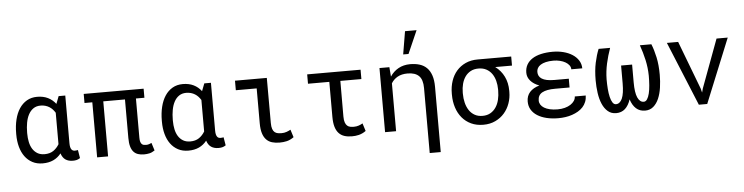

<svg xmlns="http://www.w3.org/2000/svg" viewBox="-54 -1093 6110 1576"><g transform="rotate(-5 3000.5 -305.0)"><path d="M491.7 -528.3V-135.3Q491.7 -116.7 494.6 -104.2Q497.6 -91.8 502.7 -84.5Q507.8 -77.1 514.9 -74Q522 -70.8 530.8 -70.8Q538.1 -70.8 544.7 -71.8Q551.3 -72.8 556.2 -73.7L567.4 -6.3Q552.2 3.9 537.8 7.1Q523.4 10.3 507.8 10.3Q471.2 10.3 447 -6.1Q422.9 -22.5 411.1 -58.6Q384.8 -24.9 347.2 -7.3Q309.6 10.3 259.3 10.3Q211.4 10.3 174.8 -9Q138.2 -28.3 113.3 -62.3Q88.4 -96.2 75.7 -142.8Q63 -189.5 63 -244.1V-254.4Q63 -315.4 75.7 -367.4Q88.4 -419.4 113.3 -457.3Q138.2 -495.1 175 -516.6Q211.9 -538.1 260.3 -538.1Q311 -538.1 348.9 -519.5Q386.7 -501 413.1 -466.3L437 -528.3ZM153.3 -244.1Q153.3 -207.5 160.2 -174.8Q167 -142.1 182.4 -117.4Q197.8 -92.8 222.2 -78.1Q246.6 -63.5 281.2 -63.5Q324.7 -63.5 353.8 -83.5Q382.8 -103.5 401.4 -135.3V-394.5Q392.1 -409.7 380.4 -422.4Q368.7 -435.1 353.8 -444.3Q338.9 -453.6 321 -458.7Q303.2 -463.9 282.2 -463.9Q247.1 -463.9 222.4 -446.8Q197.8 -429.7 182.4 -400.6Q167 -371.6 160.2 -333.7Q153.3 -295.9 153.3 -254.4Z M1137.2 -453.6H1067.4V-130.9Q1067.4 -109.4 1071.3 -96.9Q1075.2 -84.5 1082 -77.6Q1088.9 -70.8 1097.9 -68.8Q1106.9 -66.9 1117.7 -66.9Q1130.4 -66.9 1142.3 -70.8Q1154.3 -74.7 1162.6 -79.1L1182.6 -15.6Q1159.7 0 1138.4 4.6Q1117.2 9.3 1094.2 9.3Q1066.4 9.3 1044.4 2Q1022.5 -5.4 1007.6 -22.2Q992.7 -39.1 984.9 -66.9Q977.1 -94.7 977.1 -135.7V-453.6H798.3V0H708V-453.6H643.6V-528.3H1137.2Z M1691.9 -528.3V-135.3Q1691.9 -116.7 1694.8 -104.2Q1697.8 -91.8 1702.9 -84.5Q1708 -77.1 1715.1 -74Q1722.2 -70.8 1731 -70.8Q1738.3 -70.8 1744.9 -71.8Q1751.5 -72.8 1756.3 -73.7L1767.6 -6.3Q1752.4 3.9 1738 7.1Q1723.6 10.3 1708 10.3Q1671.4 10.3 1647.2 -6.1Q1623 -22.5 1611.3 -58.6Q1585 -24.9 1547.4 -7.3Q1509.8 10.3 1459.5 10.3Q1411.6 10.3 1375 -9Q1338.4 -28.3 1313.5 -62.3Q1288.6 -96.2 1275.9 -142.8Q1263.2 -189.5 1263.2 -244.1V-254.4Q1263.2 -315.4 1275.9 -367.4Q1288.6 -419.4 1313.5 -457.3Q1338.4 -495.1 1375.2 -516.6Q1412.1 -538.1 1460.4 -538.1Q1511.2 -538.1 1549.1 -519.5Q1586.9 -501 1613.3 -466.3L1637.2 -528.3ZM1353.5 -244.1Q1353.5 -207.5 1360.4 -174.8Q1367.2 -142.1 1382.6 -117.4Q1397.9 -92.8 1422.4 -78.1Q1446.8 -63.5 1481.4 -63.5Q1524.9 -63.5 1554 -83.5Q1583 -103.5 1601.6 -135.3V-394.5Q1592.3 -409.7 1580.6 -422.4Q1568.8 -435.1 1554 -444.3Q1539.1 -453.6 1521.2 -458.7Q1503.4 -463.9 1482.4 -463.9Q1447.3 -463.9 1422.6 -446.8Q1397.9 -429.7 1382.6 -400.6Q1367.2 -371.6 1360.4 -333.7Q1353.5 -295.9 1353.5 -254.4Z M1890.1 -528.3H2152.3L2152.8 -157.2Q2152.8 -125.5 2159.4 -107.2Q2166 -88.9 2177.5 -79.8Q2189 -70.8 2203.6 -68.4Q2218.3 -65.9 2234.4 -65.9Q2256.3 -65.9 2275.4 -72.8Q2294.4 -79.6 2308.6 -87.9L2328.6 -24.4Q2298.3 -2.9 2270 3.4Q2241.7 9.8 2211.4 9.8Q2176.3 9.8 2148.7 1.5Q2121.1 -6.8 2101.8 -26.9Q2082.5 -46.9 2072.3 -79.8Q2062 -112.8 2062 -162.1V-449.7H1890.1Z M2924.8 -451.2H2751.5L2751 -158.2Q2751 -127 2757.6 -108.6Q2764.2 -90.3 2774.9 -81.1Q2785.6 -71.8 2799.8 -69.1Q2814 -66.4 2830.1 -66.4Q2851.6 -66.4 2870.4 -73Q2889.2 -79.6 2902.3 -87.9L2922.4 -23.9Q2907.7 -13.2 2893.3 -6.6Q2878.9 0 2864.7 3.7Q2850.6 7.3 2836.2 8.8Q2821.8 10.3 2807.1 10.3Q2772 10.3 2744.9 1.5Q2717.8 -7.3 2699 -27.6Q2680.2 -47.9 2670.4 -80.8Q2660.6 -113.8 2660.6 -163.1V-451.2H2484.9V-528.3H2924.8Z M3162.1 -528.3 3168.5 -450.2Q3195.3 -491.2 3236.8 -514.4Q3278.3 -537.6 3333 -538.1Q3377 -538.1 3411.6 -527.3Q3446.3 -516.6 3470.7 -492.4Q3495.1 -468.3 3508.3 -429.4Q3521.5 -390.6 3521.5 -334.5V202.6H3430.7V-332.5Q3430.7 -402.8 3399.4 -433.3Q3368.2 -463.9 3306.2 -463.9Q3256.8 -463.9 3223.6 -445.1Q3190.4 -426.3 3171.4 -394.5V0H3080.6V-528.3ZM3315.9 -811.5H3411.1L3328.1 -622.6H3284.2Z M4166 -453.6H4027.8Q4075.2 -418.5 4100.3 -366.9Q4125.5 -315.4 4125.5 -251V-239.7Q4125.5 -191.4 4109.6 -146.5Q4093.8 -101.6 4063.7 -66.9Q4033.7 -32.2 3989.7 -11.2Q3945.8 9.8 3890.1 9.8Q3834 9.8 3790 -10.7Q3746.1 -31.2 3715.8 -67.4Q3685.5 -103.5 3669.7 -152.3Q3653.8 -201.2 3653.8 -258.3V-269Q3653.8 -323.7 3669.7 -371.3Q3685.5 -418.9 3715.8 -453.6Q3746.1 -488.3 3789.8 -508.3Q3833.5 -528.3 3889.2 -528.3H4166ZM3744.1 -258.3Q3744.1 -219.2 3752.9 -183.8Q3761.7 -148.4 3779.5 -121.6Q3797.4 -94.7 3825 -79.1Q3852.5 -63.5 3890.1 -63.5Q3927.2 -63.5 3954.6 -79.1Q3981.9 -94.7 4000 -121.6Q4018.1 -148.4 4026.6 -183.8Q4035.2 -219.2 4035.2 -258.3V-269Q4035.2 -306.2 4026.4 -339.6Q4017.6 -373 3999.8 -398.4Q3981.9 -423.8 3954.3 -438.7Q3926.8 -453.6 3889.2 -453.6Q3852.1 -453.6 3824.7 -438.7Q3797.4 -423.8 3779.5 -398.4Q3761.7 -373 3752.9 -339.6Q3744.1 -306.2 3744.1 -269Z M4502.4 -233.4Q4431.6 -233.4 4395.5 -213.6Q4359.4 -193.8 4359.4 -148.4Q4359.4 -130.4 4369.1 -114.7Q4378.9 -99.1 4397.7 -87.6Q4416.5 -76.2 4444.3 -69.6Q4472.2 -63 4508.3 -63Q4540.5 -63 4567.9 -70.3Q4595.2 -77.6 4615 -90.6Q4634.8 -103.5 4646 -120.4Q4657.2 -137.2 4657.2 -156.2H4747.6Q4747.1 -127.4 4737.5 -103.8Q4728 -80.1 4711.2 -61.8Q4694.3 -43.5 4671.4 -30Q4648.4 -16.6 4622.1 -7.6Q4595.7 1.5 4566.7 5.6Q4537.6 9.8 4508.3 9.8Q4455.6 9.8 4411.6 -0.7Q4367.7 -11.2 4335.7 -31.5Q4303.7 -51.8 4286.1 -81.1Q4268.6 -110.4 4268.6 -148.4Q4268.6 -194.8 4296.1 -225.6Q4323.7 -256.3 4375.5 -271.5Q4329.1 -288.6 4303.5 -318.1Q4277.8 -347.7 4277.8 -384.3Q4277.8 -422.4 4293.9 -450.9Q4310.1 -479.5 4340.1 -498.8Q4370.1 -518.1 4412.8 -527.8Q4455.6 -537.6 4508.3 -537.6Q4554.7 -537.6 4596.4 -526.9Q4638.2 -516.1 4669.7 -495.8Q4701.2 -475.6 4719.7 -446.5Q4738.3 -417.5 4738.8 -380.9H4648.4Q4648.4 -398.9 4637 -414.3Q4625.5 -429.7 4606.4 -440.7Q4587.4 -451.7 4562 -458Q4536.6 -464.4 4508.3 -464.4Q4471.7 -464.4 4445.3 -458Q4418.9 -451.7 4401.9 -440.7Q4384.8 -429.7 4376.7 -415Q4368.7 -400.4 4368.7 -383.8Q4368.7 -365.7 4376 -351.3Q4383.3 -336.9 4399.4 -326.7Q4415.5 -316.4 4440.9 -311Q4466.3 -305.7 4502.4 -305.7H4621.1V-233.4Z M4981 -528.3Q4959 -466.8 4944.8 -403.1Q4930.7 -339.4 4929.7 -273.4Q4929.7 -232.4 4932.6 -194.6Q4935.5 -156.7 4942.6 -127.4Q4949.7 -98.1 4960.9 -80.8Q4972.2 -63.5 4988.8 -63.5Q5021.5 -63.5 5039.8 -104Q5058.1 -144.5 5058.1 -230V-376H5148.9V-230Q5148.9 -144.5 5167.2 -104Q5185.5 -63.5 5217.8 -63.5Q5234.4 -63.5 5245.8 -80.8Q5257.3 -98.1 5264.4 -127Q5271.5 -155.8 5274.4 -193.8Q5277.3 -231.9 5277.3 -273.4Q5276.4 -339.4 5262.2 -403.1Q5248 -466.8 5226.1 -528.3H5320.8Q5340.3 -481 5354 -417.5Q5367.7 -354 5367.7 -273.4Q5367.7 -219.2 5360.4 -168.2Q5353 -117.2 5335.9 -77.6Q5318.8 -38.1 5291 -14.2Q5263.2 9.8 5222.7 9.8Q5178.7 9.8 5148.9 -16.8Q5119.1 -43.5 5103.5 -93.3Q5087.4 -43.5 5057.9 -16.8Q5028.3 9.8 4984.4 9.8Q4943.8 9.8 4916 -14.2Q4888.2 -38.1 4871.1 -77.6Q4854 -117.2 4846.7 -168.2Q4839.4 -219.2 4839.4 -273.4Q4839.4 -354 4853 -417.5Q4866.7 -481 4886.2 -528.3Z M5692.9 -129.9 5701.2 -97.2 5710 -129.9 5857.9 -528.3H5950.2L5734.9 0H5666L5448.7 -528.3H5541.5Z"/></g></svg>

Font: Roboto Mono
Style: Regular
Weight: 400
Designer: Google
Version: Version 2.000985; 2015; ttfautohint (v1.3)